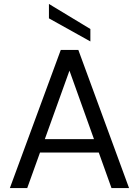

<svg xmlns="http://www.w3.org/2000/svg" viewBox="-20 -953 704 973"><path d="M30 0 288 -700H377L634 0H545L332 -595L118 0ZM148 -180 172 -248H489L513 -180ZM438 -743 228 -860V-933L438 -806Z"/></svg>

Font: DM Sans 24pt
Style: Regular
Weight: 400
Designer: Colophon Foundry, Jonny Pinhorn
Foundry: Colophon Foundry
Version: Version 4.004;gftools[0.9.30]